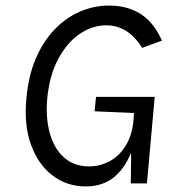

<svg xmlns="http://www.w3.org/2000/svg" viewBox="-20 -659 620 690"><path d="M288 11Q221 11 169.5 -27.8Q118 -66.5 91.8 -137.8Q65.5 -209 75 -307Q82.5 -388.5 109.5 -450.5Q136.5 -512.5 177.5 -554.5Q218.5 -596.5 268.5 -617.8Q318.5 -639 372 -639Q438 -639 485.5 -608.8Q533 -578.5 562 -513L491 -487Q465 -528.5 432.8 -548.2Q400.5 -568 362 -568Q311.5 -568 266 -536.8Q220.5 -505.5 189.2 -447Q158 -388.5 150 -307Q143.5 -235 159.2 -179.5Q175 -124 210.8 -92.5Q246.5 -61 300 -61Q340.5 -61 376.2 -80.8Q412 -100.5 435.2 -141.5Q458.5 -182.5 461 -245Q462 -251.5 460.8 -258.2Q459.5 -265 455 -277.5L484.5 -252L320 -259L325 -311H536L508 0H450Q450 -31 450.8 -62.2Q451.5 -93.5 451 -124L457 -125.5Q434.5 -61 393 -25Q351.5 11 288 11Z"/></svg>

Font: Karla
Style: Italic
Weight: 400
Italic angle: -8°
Designer: Jonathan Pinhorn
Version: Version 2.004;gftools[0.9.33]